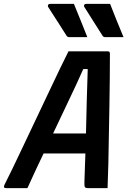

<svg xmlns="http://www.w3.org/2000/svg" viewBox="-51 -967 671 987"><path d="M329 -947Q348 -901 364 -861Q380 -821 398 -776H306Q296 -776 292 -782Q268 -820 253.5 -842.5Q239 -865 226.5 -884.5Q214 -904 196 -932Q194 -937 196.5 -942Q199 -947 206 -947ZM515 -947Q533 -901 549 -861Q565 -821 584 -776H491Q481 -776 477 -782Q453 -820 438.5 -842.5Q424 -865 412 -884.5Q400 -904 382 -932Q379 -937 382 -942Q385 -947 392 -947ZM90 0H-20Q-35 0 -29 -15Q-12 -48 13.5 -101Q39 -154 70 -219.5Q101 -285 134 -354.5Q167 -424 198.5 -490.5Q230 -557 256.5 -612.5Q283 -668 301 -703H504Q514 -703 514 -691Q514 -570 511.5 -427Q509 -284 506 -125Q505 -95 504 -63.5Q503 -32 502 0H399Q389 0 385.5 -5.5Q382 -11 383 -32Q384 -70 385.5 -106.5Q387 -143 388 -178H173Q153 -136 132 -91.5Q111 -47 90 0ZM377 -612Q344 -537 304.5 -455Q265 -373 222 -281H391Q393 -368 395 -449Q397 -530 400 -612Z"/></svg>

Font: Recursive Mn Lnr St SmB
Style: Italic
Weight: 600
Italic angle: -15°
Monospace: yes
Version: Version 1.079;hotconv 1.0.112;makeotfexe 2.5.65598; ttfautoh